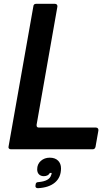

<svg xmlns="http://www.w3.org/2000/svg" viewBox="-20 -783 580 1007"><path d="M37 0Q30 0 26.5 -4.5Q23 -9 25 -15L155 -750Q156 -763 170 -763H268Q275 -763 278.5 -758.5Q282 -754 281 -748L172 -129V-125Q172 -114 184 -114H483Q490 -114 493.5 -109.5Q497 -105 496 -98L481 -13Q478 0 466 0ZM166 191 167 184Q168 172 182 172Q239 167 248 136Q249 134 250 131Q251 128 251 124H241Q238 132 229.5 136.5Q221 141 210 141Q194 141 184.5 131.5Q175 122 175 105Q175 78 194 61Q213 44 241 44Q269 44 284.5 59.5Q300 75 300 100Q300 147 268.5 174Q237 201 179 204Q172 204 168.5 200.5Q165 197 166 191Z"/></svg>

Font: Open Sauce Two SemiBold Italic
Style: Regular
Weight: 600
Italic angle: -10°
Designer: Alfredo Marco Pradil
Foundry: Creative Sauce Fz LLC
Version: Version 1.477